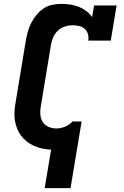

<svg xmlns="http://www.w3.org/2000/svg" viewBox="-20 -763 640 988"><path d="M210 205 243 7Q220 6 198 1.5Q176 -3 156 -12Q136 -21 119 -34Q102 -47 89 -64Q76 -81 68 -101.5Q60 -122 56.5 -144Q53 -166 54.5 -189Q56 -212 60 -234L112 -549Q116 -572 122 -595.5Q128 -619 139 -641.5Q150 -664 166 -684Q182 -704 203 -718.5Q224 -733 248 -738Q272 -743 296 -743Q319 -743 342 -739.5Q365 -736 385.5 -728Q406 -720 424 -706.5Q442 -693 454 -675L464 -735H580L550 -554H434Q437 -571 432.5 -587.5Q428 -604 416 -614.5Q404 -625 387.5 -629Q371 -633 354 -633Q334 -633 313.5 -626.5Q293 -620 277.5 -605Q262 -590 253.5 -570.5Q245 -551 242 -531L190 -216Q186 -195 187.5 -174Q189 -153 199.5 -136Q210 -119 229 -110.5Q248 -102 270 -102Q291 -102 313 -110.5Q335 -119 351 -136L353 -138H400L343 205Z"/></svg>

Font: Iosevka Curly Slab XBdEx
Style: Italic
Weight: 800
Width: 7
Italic angle: -9°
Monospace: yes
Designer: Belleve Invis
Foundry: Belleve Invis
Version: Version 11.1.0; ttfautohint (v1.8.3)